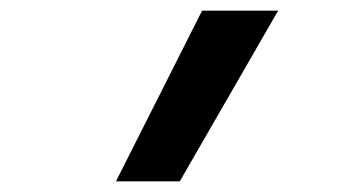

<svg xmlns="http://www.w3.org/2000/svg" viewBox="-20 -792 640 361"><path d="M198 -451 360 -772H503L318 -451Z"/></svg>

Font: Iosevka Curly Slab ExObl
Style: Bold
Weight: 700
Width: 7
Italic angle: -9°
Monospace: yes
Designer: Belleve Invis
Foundry: Belleve Invis
Version: Version 11.0.0; ttfautohint (v1.8.3)